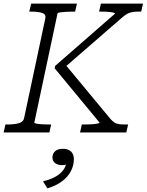

<svg xmlns="http://www.w3.org/2000/svg" viewBox="-39 -730 808 1058"><path d="M-19 0 -9 -44H2Q39 -44 64.5 -51Q90 -58 94 -80L211 -630Q215 -652 192.5 -659Q170 -666 133 -666H122L133 -710H385L375 -666H366Q347 -666 327 -665Q307 -664 293 -662Q279 -660 278 -656L150 -54Q150 -51 163 -48.5Q176 -46 196 -45Q216 -44 234 -44H243L233 0ZM402 0 412 -44H424Q444 -44 463 -45Q482 -46 495.5 -48.5Q509 -51 510 -54L262 -354L265 -367L595 -655Q595 -658 588 -660Q581 -662 570 -663.5Q559 -665 545 -665.5Q531 -666 516 -666H507L517 -710H749L739 -666H721Q704 -666 690.5 -663.5Q677 -661 664.5 -655Q652 -649 638 -637L310 -352L308 -390L571 -73Q582 -61 592 -54.5Q602 -48 616.5 -46Q631 -44 651 -44H667L657 0ZM222 308 198 269Q236 260 262.5 246Q289 232 305.5 212.5Q322 193 327 167Q328 163 331 161.5Q334 160 337 161Q340 162 342 166Q336 173 326 176.5Q316 180 304 180Q280 180 265 169Q250 158 250 137Q250 117 264.5 103.5Q279 90 307 90Q337 90 352.5 105Q368 120 368 147Q368 181 352 212.5Q336 244 303.5 268.5Q271 293 222 308Z"/></svg>

Font: Roboto Serif 20pt ExtraLight
Style: Italic
Weight: 250
Italic angle: -10°
Version: Version 1.007